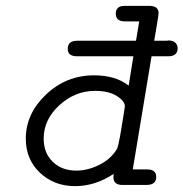

<svg xmlns="http://www.w3.org/2000/svg" viewBox="-20 -631 626 655"><path d="M68 -158Q68 -243 137 -308.5Q206 -374 301 -374Q374 -374 419 -339L435 -439H243Q211 -439 211 -464Q211 -492 243 -492H444L455 -558H406Q375 -558 375 -584Q375 -611 405 -611H489Q521 -611 521 -586Q521 -582 518 -563.5Q515 -545 511 -521Q507 -497 506 -492H548H550Q552 -493 554 -493Q571 -493 578.5 -485Q586 -477 586 -467Q586 -440 556 -439H497L433 -53H482Q513 -53 513 -27Q513 0 479 0H398Q367 0 367 -26Q367 -34 368 -38Q305 4 236 4Q165 4 116.5 -41.5Q68 -87 68 -158ZM129 -158Q129 -109 160 -79Q191 -49 240 -49Q280 -49 319.5 -69Q359 -89 379 -123Q383 -130 389.5 -166Q396 -202 401 -235L406 -268Q406 -286 378.5 -303.5Q351 -321 304 -321Q236 -321 182.5 -272Q129 -223 129 -158Z"/></svg>

Font: CMU Typewriter Text
Style: LightOblique
Weight: 200
Italic angle: -9.46001°
Version: Version 0.7.0